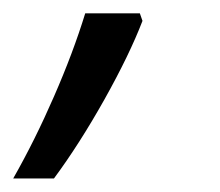

<svg xmlns="http://www.w3.org/2000/svg" viewBox="-65 -136 326 285"><path d="M61.5 -116.2H142.6L146.5 -105Q127.4 -55.2 90.1 11.5Q52.7 78.1 15.1 128.9H-45.4Q-13.2 72.3 15.1 7.3Q43.5 -57.6 61.5 -116.2Z"/></svg>

Font: Viking Open Sans
Style: Italic
Weight: 400
Italic angle: -12°
Foundry: Ascender Corporation
Version: Version 2.000